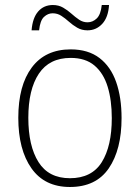

<svg xmlns="http://www.w3.org/2000/svg" viewBox="-20 -736 559 766"><path d="M465 -265Q465 -139 414 -64.5Q363 10 259 10Q158 10 105.5 -64.5Q53 -139 53 -266Q53 -395 107 -467Q161 -539 262 -539Q332 -539 377 -504.5Q422 -470 443.5 -408.5Q465 -347 465 -265ZM93 -266Q93 -154 133.5 -89.5Q174 -25 259 -25Q346 -25 386 -89Q426 -153 426 -265Q426 -336 409.5 -390Q393 -444 357 -474.5Q321 -505 262 -505Q177 -505 135 -442Q93 -379 93 -266ZM106 -615Q110 -665 132.5 -690.5Q155 -716 191 -716Q214 -716 232 -705.5Q250 -695 265 -681.5Q280 -668 295.5 -657.5Q311 -647 329 -647Q350 -647 366 -662.5Q382 -678 386 -716H415Q412 -667 388 -641Q364 -615 329 -615Q306 -615 288 -625.5Q270 -636 255 -649.5Q240 -663 224.5 -673Q209 -683 190 -683Q171 -683 155.5 -668.5Q140 -654 136 -615Z"/></svg>

Font: Noto Sans Arabic UI SmCn XLt
Style: Regular
Weight: 200
Width: 4
Designer: Monotype Design Team, Nadine Chahine and Nizar Qandah
Foundry: Monotype Imaging Inc.
Version: Version 2.010; ttfautohint (v1.8.4.7-5d5b)